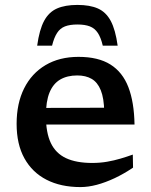

<svg xmlns="http://www.w3.org/2000/svg" viewBox="-20 -749 614 780"><path d="M299 -518Q379 -518 428.5 -487Q478 -456 501.5 -395Q525 -334 526.5 -243H143.5L141 -310.5L436 -311.5L403.5 -294.5Q402.5 -350 389.5 -382.2Q376.5 -414.5 352.5 -428.5Q328.5 -442.5 294 -442.5Q253 -442.5 224.5 -425.8Q196 -409 181.2 -373.2Q166.5 -337.5 166.5 -278.5Q166.5 -210 186.5 -168Q206.5 -126 248.2 -106.5Q290 -87 354.5 -87Q386.5 -87 415.2 -92Q444 -97 470 -104.8Q496 -112.5 519.5 -121L520.5 -68Q483.5 -43 445.8 -25.2Q408 -7.5 373 1.8Q338 11 307 11Q227 11 169 -18.8Q111 -48.5 79.2 -105.8Q47.5 -163 47.5 -246Q47.5 -329 78 -390Q108.5 -451 165 -484.5Q221.5 -518 299 -518ZM294.5 -649.5Q264 -649.5 244 -641.8Q224 -634 211.8 -615Q199.5 -596 191.5 -563.5H131Q140 -628.5 159.2 -664.2Q178.5 -700 211.5 -714.5Q244.5 -729 294.5 -729Q345 -729 377.8 -714.5Q410.5 -700 429.8 -664.2Q449 -628.5 458 -563.5H397.5Q390 -596 377.5 -615Q365 -634 345 -641.8Q325 -649.5 294.5 -649.5Z"/></svg>

Font: Newsreader 7pt Medium
Style: Regular
Weight: 500
Designer: Hugues Gentile
Foundry: Production Type
Version: Version 1.003